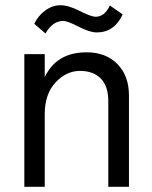

<svg xmlns="http://www.w3.org/2000/svg" viewBox="-20 -714 580 734"><path d="M222 -634Q181 -634 154 -586L111 -623Q125 -653 152.5 -673.5Q180 -694 211 -694Q242 -694 285 -672Q328 -650 346 -650Q380 -650 400 -693L449 -659Q417 -590 350 -590Q323 -590 280.5 -612Q238 -634 222 -634ZM473 0H394V-328Q394 -384 365.5 -413.5Q337 -443 285.5 -443Q234 -443 192.5 -399Q151 -355 151 -277V0H73V-507H151V-419Q196 -514 311 -514Q385 -514 429 -469Q473 -424 473 -349Z"/></svg>

Font: Hind Colombo
Style: Regular
Weight: 400
Designer: Jyotish Sonowal, Aditi Pimprikar
Foundry: Indian Type Foundry
Version: Version 1.000;PS 1.0;hotconv 1.0.86;makeotf.lib2.5.63406; tt